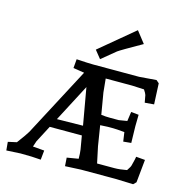

<svg xmlns="http://www.w3.org/2000/svg" viewBox="-110 -861 948 970"><g transform="rotate(15 363.5 -375.5)"><path d="M537 -477H399Q402 -439 406 -406L425 -294Q448 -291 471 -291H517L560 -298L567 -347L607 -343Q606 -298 606 -283L608 -196L567 -192L560 -240Q517 -244 501 -244H472Q461 -244 433 -242L450 -136L468 -51H558Q586 -51 623 -58Q638 -80 639 -87Q650 -129 650 -135L697 -131L685 -11L671 3Q597 0 582 0H398L315 4L312 -40L372 -50Q372 -78 369 -98L357 -168H189L143 -80L133 -50L193 -45L188 4Q145 0 82 0L8 4L4 -40L49 -50Q87 -101 96 -117L286 -477L228 -486L232 -533Q296 -529 319 -529H560L649 -536L664 -523L669 -414L621 -410Q616 -440 614 -448Q612 -456 600 -474Q549 -477 537 -477ZM493 -755 540 -695Q434 -635 419 -624L346 -564L313 -605ZM214 -215 350 -217 316 -410Z"/></g></svg>

Font: Andada SC
Style: Regular
Weight: 400
Designer: Carolina Giovagnoli
Foundry: Carolina Giovagnoli
Version: Version 1.003